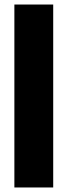

<svg xmlns="http://www.w3.org/2000/svg" viewBox="-20 -828 298 848"><path d="M43.5 0V-808H215V0Z"/></svg>

Font: Encode Sans Cnd XBd
Style: Regular
Weight: 800
Width: 3
Designer: Multiple Designers
Foundry: Impallari Type
Version: Version 3.002; ttfautohint (v1.8.3) -l 8 -r 50 -G 200 -x 14 